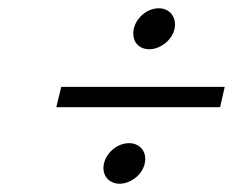

<svg xmlns="http://www.w3.org/2000/svg" viewBox="-20 -478 567 464"><path d="M523 -268H128L116 -219H512ZM302 -397C302 -375 317 -359 341 -359C370 -359 403 -386 403 -419C403 -441 387 -458 364 -458C331 -458 302 -428 302 -397ZM230 -72C230 -50 246 -34 269 -34C298 -34 331 -60 331 -94C331 -116 315 -132 292 -132C259 -132 230 -102 230 -72Z"/></svg>

Font: Libertinus Serif
Style: Bold Italic
Weight: 700
Italic angle: -12°
Designer: Philipp H. Poll, Khaled Hosny
Foundry: Caleb Maclennan
Version: Version 7.050;RELEASE